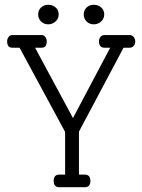

<svg xmlns="http://www.w3.org/2000/svg" viewBox="-20 -785 597 805"><path d="M311 -53H335Q359 -53 359 -26.5Q359 0 335 0H229Q205 0 205 -26.5Q205 -53 229 -53H253V-232L62 -585H31Q10 -585 10 -612Q10 -622 16 -630Q22 -638 31 -638H155Q164 -638 170 -630Q176 -622 176 -612Q176 -585 155 -585H127L286 -290L442 -585H418Q395 -585 395 -612Q395 -622 401 -630Q407 -638 418 -638H524Q534 -638 540.5 -630Q547 -622 547 -611Q547 -600 540.5 -592.5Q534 -585 524 -585H498L311 -233ZM182.5 -765Q201 -765 213.5 -753.5Q226 -742 226 -724.5Q226 -707 213 -695Q200 -683 182 -683Q164 -683 152 -695Q140 -707 140 -724.5Q140 -742 152 -753.5Q164 -765 182.5 -765ZM373.5 -765Q392 -765 404.5 -753.5Q417 -742 417 -724.5Q417 -707 404 -695Q391 -683 373 -683Q355 -683 343 -695Q331 -707 331 -724.5Q331 -742 343 -753.5Q355 -765 373.5 -765Z"/></svg>

Font: Glass Antiqua
Style: Regular
Weight: 400
Version: 1.001